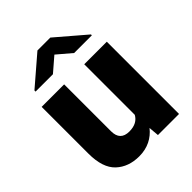

<svg xmlns="http://www.w3.org/2000/svg" viewBox="-214 -866 993 993"><g transform="rotate(-45 282.0 -370.0)"><path d="M520 0V-528.3H355V-158.7C340.8 -132.8 315.4 -117.2 274.4 -117.2C230 -117.2 208 -140.1 208 -185.5V-528.3H43.5V-186.5C43.5 -116.7 60.1 -66.9 92.8 -36.1C125.5 -5.4 168 9.8 220.2 9.8C280.8 9.8 328.1 -15.1 360.8 -56.6L365.7 0ZM234.4 -750 77.1 -614.7V-606.4H204.1L281.2 -672.9L359.4 -606.4H488.8V-612.8L328.6 -750Z"/></g></svg>

Font: Vazirmatn Black
Style: Regular
Weight: 900
Designer: Saber Rastikerdar
Foundry: Saber Rastikerdar
Version: Version 33.003